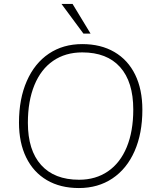

<svg xmlns="http://www.w3.org/2000/svg" viewBox="-20 -943 799 971"><path d="M76 -323Q76 -443 115.5 -533Q155 -623 227 -671.5Q299 -720 396 -720Q490 -720 558.5 -680Q627 -640 663.5 -565.5Q700 -491 700 -388Q700 -268 660.5 -178.5Q621 -89 548.5 -40.5Q476 8 379 8Q285 8 217 -32Q149 -72 112.5 -146.5Q76 -221 76 -323ZM654 -389Q654 -529 587.5 -603.5Q521 -678 396 -678Q311 -678 249 -635.5Q187 -593 154 -512.5Q121 -432 121 -322Q121 -183 188 -108.5Q255 -34 380 -34Q464 -34 526 -76.5Q588 -119 621 -199Q654 -279 654 -389ZM291 -923H347L438 -773H402Z"/></svg>

Font: Muli ExtraLight
Style: Italic
Weight: 275
Italic angle: -4.541°
Designer: Vernon Adams
Foundry: Vernon Adams
Version: Version 2.001